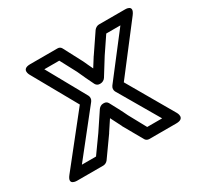

<svg xmlns="http://www.w3.org/2000/svg" viewBox="-121 -663 865 835"><g transform="rotate(-30 311.5 -245.5)"><path d="M96 -25 268 -242C275 -251 275 -262 271 -270L162 -466H237L280 -385C292 -357 306 -329 319 -302C323 -295 330 -290 339 -290H343C353 -290 363 -296 368 -304C384 -330 403 -360 419 -386L473 -466H544L383 -257C376 -248 376 -237 380 -229L499 -25H424L377 -111C363 -141 347 -170 332 -198C328 -205 321 -209 313 -209H308C299 -209 290 -203 285 -196C267 -169 246 -138 227 -109L167 -25ZM27 -14C-5 26 43 25 43 25H175C182 25 192 21 198 13L267 -84L268 -86C280 -104 290 -120 303 -139C312 -121 322 -102 331 -84V-83L386 14C389 20 397 25 405 25H541C590 25 566 -14 566 -14L433 -244L612 -477C643 -518 596 -516 596 -516H465C457 -516 447 -511 441 -503L378 -410L377 -409C368 -394 359 -380 348 -363C340 -379 333 -395 326 -410L325 -412L276 -505C272 -512 266 -516 257 -516H120C71 -516 95 -477 95 -477L219 -256Z"/></g></svg>

Font: Falling Sky
Style: ExtOuObl
Weight: 400
Designer: Paul D. Hunt
Foundry: Adobe Systems Incorporated
Version: Version 1.02